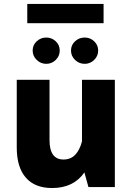

<svg xmlns="http://www.w3.org/2000/svg" viewBox="-20 -948 667 973"><path d="M504.9 -928.2V-830.6H118.2V-928.2ZM145.5 -691.9Q145.5 -719.7 166 -738.8Q186.5 -757.8 214.4 -757.8Q242.2 -757.8 262.5 -738.8Q282.7 -719.7 282.7 -691.9Q282.7 -664.1 262.5 -644.3Q242.2 -624.5 214.4 -624.5Q186.5 -624.5 166 -644.3Q145.5 -664.1 145.5 -691.9ZM339.8 -691.9Q339.8 -719.7 360.4 -738.8Q380.9 -757.8 409.2 -757.8Q437 -757.8 457.3 -738.8Q477.5 -719.7 477.5 -691.9Q477.5 -664.1 457.3 -644.3Q437 -624.5 409.2 -624.5Q380.9 -624.5 360.4 -644.3Q339.8 -664.1 339.8 -691.9ZM64.9 -200.7V-543.5H231V-237.8Q231 -139.6 301.8 -139.6Q337.9 -139.6 360.8 -163.3Q383.8 -187 395.5 -231.4V-543.5H562V0H428.2L407.7 -74.2Q353 4.9 244.1 4.9Q156.7 4.9 110.8 -47.9Q64.9 -100.6 64.9 -200.7Z"/></svg>

Font: Estedad-FD ExtraBold
Style: Regular
Weight: 800
Designer: Amin Abedi
Version: Version 7.3